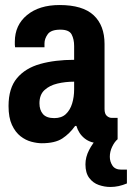

<svg xmlns="http://www.w3.org/2000/svg" viewBox="-20 -558 525 764"><path d="M146 12Q128 12 105 6Q82 0 61.5 -16Q41 -32 27.5 -61Q14 -90 14 -136Q14 -207 47.5 -247Q81 -287 140 -303.5Q199 -320 275 -320V-375Q275 -402 265 -421Q255 -440 220 -440Q183 -440 170 -422Q157 -404 157 -385V-370H40Q39 -375 39 -380Q39 -385 39 -392Q39 -458 87.5 -498Q136 -538 217 -538Q309 -538 352.5 -497.5Q396 -457 396 -383V-124Q396 -105 405 -97Q414 -89 424 -89H448V-4Q438 1 421 6.5Q404 12 377 12Q341 12 317 -7Q293 -26 284 -57H279Q257 -26 228 -7Q199 12 146 12ZM196 -88Q225 -88 242 -104Q259 -120 267 -146Q275 -172 275 -203V-233Q240 -233 208.5 -225.5Q177 -218 157 -199.5Q137 -181 137 -147Q137 -120 151 -104Q165 -88 196 -88ZM419 186Q396 186 373 178Q350 170 335 150Q320 130 320 96Q320 67 334.5 39Q349 11 368 -8H446L448 -4Q436 6 426.5 25.5Q417 45 417 66Q417 85 427.5 101Q438 117 463 117H485V172Q468 179 452 182.5Q436 186 419 186Z"/></svg>

Font: Archivo Narrow
Style: Bold
Weight: 700
Designer: Hector Gatti
Foundry: Omnibus-Type
Version: Version 3.002